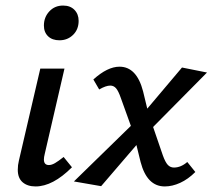

<svg xmlns="http://www.w3.org/2000/svg" viewBox="-20 -665 765 691"><path d="M44 -54Q44 -71 48 -87L125 -418H212L141 -111Q138 -99 138 -91Q138 -71 156 -71Q166 -71 178 -78Q190 -85 209 -100L239 -63Q170 6 108 6Q79 6 61.5 -9Q44 -24 44 -54ZM138 -573Q138 -603 157.5 -624Q177 -645 207 -645Q233 -645 248 -629.5Q263 -614 263 -590Q263 -559 243 -539.5Q223 -520 194 -520Q168 -520 153 -534.5Q138 -549 138 -573Z M654 -82 683 -46Q657 -20 628.5 -7Q600 6 573 6Q509 6 486 -82L471 -143L344 5L246 -12L451 -212L415 -312Q406 -338 397.5 -347.5Q389 -357 377 -357Q361 -357 337 -343L316 -379Q367 -425 410 -425Q472 -425 495 -336L510 -274L635 -422L725 -404L531 -208L566 -106Q575 -81 584 -71.5Q593 -62 606 -62Q631 -62 654 -82Z"/></svg>

Font: Ysabeau Semibold
Style: Italic
Weight: 600
Italic angle: -12°
Designer: Christian Thalmann (Catharsis Fonts)
Version: Version 0.003